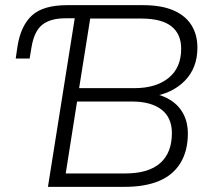

<svg xmlns="http://www.w3.org/2000/svg" viewBox="-20 -725 823 745"><path d="M166 0 270 -654H234Q175 -654 143.5 -628.5Q112 -603 102 -540L95 -498H41L48 -546Q61 -626 104.5 -665.5Q148 -705 241 -705H534Q606 -705 652.5 -685Q699 -665 722.5 -628Q746 -591 746 -540Q746 -461 696.5 -411Q647 -361 566 -350V-364Q610 -357 642.5 -336Q675 -315 692 -282Q709 -249 709 -208Q709 -140 680.5 -93Q652 -46 597.5 -23Q543 0 464 0ZM235 -52H466Q556 -52 601.5 -92Q647 -132 647 -209Q647 -238 637 -261Q627 -284 607 -299.5Q587 -315 558.5 -323Q530 -331 493 -331H279ZM287 -383H502Q585 -383 634 -422.5Q683 -462 683 -536Q683 -593 645 -623Q607 -653 528 -653H330Z"/></svg>

Font: Nunito Sans 12pt ExtraLight 12pt Light
Style: Italic
Weight: 300
Italic angle: -9°
Version: Version 3.101;gftools[0.9.27]